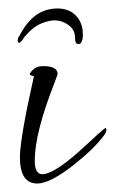

<svg xmlns="http://www.w3.org/2000/svg" viewBox="-20 -422 271 453"><path d="M116 -402Q145 -402 161.5 -382.5Q178 -363 175 -331Q174 -327 172 -322.5Q170 -318 165 -318Q157 -318 157 -333Q157 -352 141.5 -363Q126 -374 109 -374Q95 -374 76 -366Q57 -358 37 -334Q35 -330 31 -325.5Q27 -321 25 -321Q21 -321 22 -327Q22 -333 26 -338Q44 -372 66 -387Q88 -402 116 -402ZM68 11Q27 11 27 -51Q27 -95 60 -242Q50 -245 50 -246Q50 -251 62 -261Q69 -266 82 -266Q116 -266 116 -247Q116 -246 108 -225Q62 -108 62 -43Q62 -11 80 -11Q106 -11 167 -65Q226 -120 229 -120Q231 -120 231 -115Q231 -110 225 -102Q213 -86 195.5 -69Q178 -52 154 -33Q98 11 68 11Z"/></svg>

Font: Ole
Style: Regular
Weight: 400
Designer: Robert E. Leuschke
Foundry: Robert E. Leuschke
Version: Version 1.010; ttfautohint (v1.8.3)